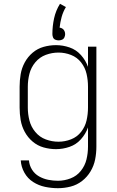

<svg xmlns="http://www.w3.org/2000/svg" viewBox="-20 -775 616 1008"><path d="M284 213Q318 213 351 204.5Q384 196 411 175Q438 154 455.5 124.5Q473 95 479.5 62Q486 29 486 -5V-530H442V-424Q430 -458 405 -486Q380 -514 345 -526Q310 -538 274 -538Q241 -538 209 -529Q177 -520 151.5 -498.5Q126 -477 110 -447.5Q94 -418 88.5 -385.5Q83 -353 83 -320V-210Q83 -177 88.5 -144.5Q94 -112 110 -82.5Q126 -53 151.5 -31.5Q177 -10 209 -1Q241 8 274 8Q310 8 345 -4Q380 -16 405 -44Q430 -72 442 -106V-5Q442 29 434 62Q426 95 404.5 122Q383 149 350.5 161.5Q318 174 284 174Q259 174 233.5 169Q208 164 185 151Q162 138 148 115.5Q134 93 132 67H89Q91 101 108 131.5Q125 162 154 180.5Q183 199 216.5 206Q250 213 284 213ZM287 -31Q253 -31 220.5 -43Q188 -55 165.5 -82Q143 -109 134.5 -142.5Q126 -176 126 -210V-320Q126 -354 134.5 -387.5Q143 -421 165.5 -448Q188 -475 220.5 -487Q253 -499 287 -499Q321 -499 353 -486.5Q385 -474 406 -447Q427 -420 434.5 -387Q442 -354 442 -320V-210Q442 -176 434.5 -143Q427 -110 406 -83Q385 -56 353 -43.5Q321 -31 287 -31ZM288 -563Q297 -563 305.5 -566.5Q314 -570 318 -578.5Q322 -587 322 -596Q322 -604 318.5 -612Q315 -620 308 -624.5Q301 -629 293 -630Q296 -658 303.5 -685.5Q311 -713 326 -738L295 -755Q273 -720 264 -679Q255 -638 255 -596Q255 -587 258.5 -578.5Q262 -570 270.5 -566.5Q279 -563 288 -563Z"/></svg>

Font: Iosevka Sparkle Extralight
Style: Regular
Weight: 200
Designer: Belleve Invis
Foundry: Belleve Invis
Version: Version 4.5.0; ttfautohint (v1.8.3)